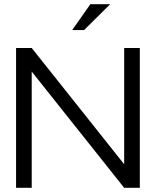

<svg xmlns="http://www.w3.org/2000/svg" viewBox="-20 -900 747 920"><path d="M57 -670V0H132V-557L575 0H650V-670H575V-113L132 -670ZM326 -756H383L508 -880H413Z"/></svg>

Font: LT Wave Light
Style: Regular
Weight: 300
Designer: Daniel Lyons
Version: Version 2.5 (Glyphs App)